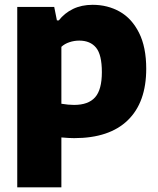

<svg xmlns="http://www.w3.org/2000/svg" viewBox="-20 -578 673 818"><path d="M53.5 -548.5H211L222.5 -491H230.5Q254.5 -522 291 -539.8Q327.5 -557.5 374.5 -557.5Q438.5 -557.5 490 -528.5Q541.5 -499.5 572.2 -438.5Q603 -377.5 603 -285Q603 -142 524.5 -65.8Q446 10.5 296 10.5Q274.5 10.5 241.5 7.5V220H53.5ZM414 -270.5Q414 -345 389.2 -375Q364.5 -405 317.5 -405Q296 -405 275.8 -398.2Q255.5 -391.5 241.5 -378.5V-136Q271.5 -131 295.5 -131Q356.5 -131 385.2 -163.5Q414 -196 414 -270.5Z"/></svg>

Font: Encode Sans ExtraBold
Style: Regular
Weight: 800
Designer: Multiple Designers
Foundry: Impallari Type
Version: Version 2.000